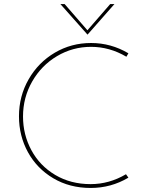

<svg xmlns="http://www.w3.org/2000/svg" viewBox="-20 -923 730 951"><path d="M429 8Q325 8 244 -40Q163 -88 118.5 -169Q74 -250 74 -347Q74 -447 122 -530.5Q170 -614 251.5 -662Q333 -710 431 -710Q530 -710 616 -659L606 -642Q523 -691 431 -691Q340 -691 262.5 -645Q185 -599 139.5 -519.5Q94 -440 94 -346Q94 -256 135.5 -179Q177 -102 253.5 -56.5Q330 -11 429 -11Q521 -11 604 -60L616 -43Q530 8 429 8ZM547 -903 414 -752H413L279 -903H300L413 -773L526 -903Z"/></svg>

Font: Josefin Sans Thin
Style: Regular
Weight: 250
Designer: Santiago Orozco
Foundry: Typemade
Version: Version 2.000